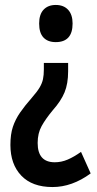

<svg xmlns="http://www.w3.org/2000/svg" viewBox="-20 -613 390 775"><path d="M255 -325Q255 -275 240.5 -240Q226 -205 193 -168Q164 -133 148 -104Q132 -75 132 -36Q132 42 201 42Q228 42 253.5 31Q279 20 307 0L346 87Q271 142 192 142Q110 142 66 96Q22 50 22 -28Q22 -71 32 -101Q42 -131 61 -158.5Q80 -186 109 -219Q130 -243 140 -260Q150 -277 153.5 -293.5Q157 -310 157 -333V-359H255ZM273 -518Q273 -443 205 -443Q173 -443 155.5 -461.5Q138 -480 138 -518Q138 -555 156 -574Q174 -593 205 -593Q237 -593 255 -573.5Q273 -554 273 -518Z"/></svg>

Font: Noto Sans Tamil UI ExtraCondensed SemiBold
Style: Regular
Weight: 600
Width: 2
Designer: Jelle Bosma - Monotype Design Team
Foundry: Monotype Imaging Inc.
Version: Version 2.004; ttfautohint (v1.8.4.7-5d5b)